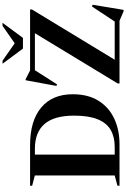

<svg xmlns="http://www.w3.org/2000/svg" viewBox="243 -1218 1008 1535"><g transform="rotate(-90 747.5 -451.0)"><path d="M29.5 0V-16.5L111.5 -38.5V-677L29.5 -698.5V-715H354.5Q548.5 -715 654.8 -626Q761 -537 761 -374Q761 -250.5 708.5 -167.2Q656 -84 565.5 -42Q475 0 361.5 0ZM590 -363Q590 -522 523.5 -599.2Q457 -676.5 325 -676.5H278.5V-38.5H341Q420.5 -38.5 476.2 -71Q532 -103.5 561 -175Q590 -246.5 590 -363ZM1439 -715V-700.5L1037 -38.5H1342.5L1462 -219.5L1476.5 -215.5L1435.5 32.5H1424L1348.5 0H847V-14L1249 -676.5H953L840.5 -500L827.5 -504L873 -750.5H881.5L951.5 -715ZM1332 -935 1211.5 -772H1126L1005 -935H1029.5L1168.5 -838L1307.5 -935Z"/></g></svg>

Font: Newsreader 72pt SemiBold
Style: Regular
Weight: 600
Designer: Hugues Gentile
Foundry: Production Type
Version: Version 1.003; ttfautohint (v1.8.3)